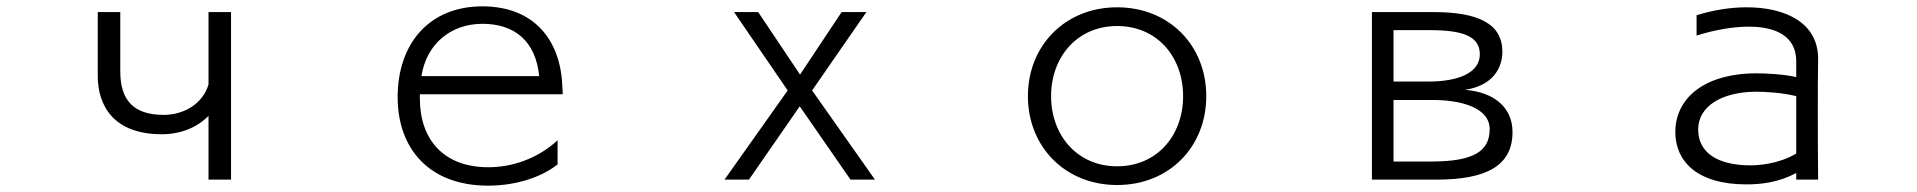

<svg xmlns="http://www.w3.org/2000/svg" viewBox="-20 -536 6040 605"><path d="M708 30V-498H637V-270C619 -208 558 -174 496 -174C401 -174 359 -220 359 -311V-498H288V-297C288 -205 336 -113 490 -113C552 -113 603 -136 637 -171V30Z M1737 -94C1673 -35 1592 -9 1519 -9C1378 -9 1303 -96 1303 -226V-239H1753C1753 -244 1753 -256 1752 -261C1748 -407 1665 -516 1500 -516C1332 -516 1233 -398 1233 -230C1233 -69 1331 49 1518 49C1614 49 1692 18 1737 -18ZM1308 -296C1324 -399 1402 -461 1500 -461C1601 -461 1668 -407 1679 -296Z M2737 30 2539 -251 2710 -498H2632L2501 -301L2369 -498H2293L2462 -251L2263 30H2340L2500 -201L2660 30Z M3781 -233C3781 -393 3664 -513 3500 -513C3337 -513 3219 -393 3219 -233C3219 -73 3337 47 3500 47C3664 47 3781 -73 3781 -233ZM3500 -12C3374 -12 3292 -110 3292 -233C3292 -356 3374 -454 3500 -454C3627 -454 3708 -356 3708 -233C3708 -110 3627 -12 3500 -12Z M4506 30C4666 30 4746 -15 4746 -120C4746 -198 4687 -246 4596 -253C4685 -266 4714 -323 4714 -373C4714 -461 4639 -498 4496 -498H4303V30ZM4371 -279V-441H4485C4587 -441 4643 -423 4643 -365C4643 -307 4577 -279 4480 -279ZM4371 -27V-221H4494C4581 -221 4674 -198 4674 -129C4674 -59 4623 -27 4489 -27Z M5709 30C5708 -47 5708 -118 5708 -189C5708 -241 5708 -294 5709 -350V-351C5709 -465 5605 -513 5484 -513C5432 -513 5377 -504 5326 -488V-424C5384 -442 5441 -452 5491 -452C5577 -452 5640 -421 5640 -343V-293C5603 -302 5547 -305 5511 -305C5341 -303 5259 -220 5259 -120C5259 -29 5326 45 5483 45C5526 45 5583 40 5640 9V30ZM5640 -52C5582 -18 5518 -15 5496 -15C5392 -15 5331 -55 5331 -128C5331 -201 5405 -246 5512 -247C5543 -247 5597 -244 5640 -233Z"/></svg>

Font: LINE Seed JP_OTF Regular
Style: Regular
Weight: 400
Designer: LY Corporation & Fontrix & Fontworks
Version: Version 1.002